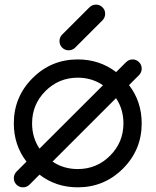

<svg xmlns="http://www.w3.org/2000/svg" viewBox="-20 -801 665 821"><path d="M420.4 -436.5Q373 -468.8 312.5 -468.8Q231.4 -468.8 174.3 -411.6Q117.2 -354.5 117.2 -273.4Q117.2 -212.9 148.9 -165.5ZM476.1 -381.3 204.6 -109.9Q252 -78.1 312.5 -78.1Q393.6 -78.1 450.7 -135.3Q507.8 -192.4 507.8 -273.4Q507.8 -334 476.1 -381.3ZM476.6 -492.7 518.1 -534.2Q530.8 -546.9 546.9 -546.9Q563 -546.9 574.5 -535.4Q585.9 -523.9 585.9 -507.8Q585.9 -492.2 575.2 -480.5L531.7 -437Q585.9 -366.7 585.9 -273.4Q585.9 -160.2 505.9 -80.1Q425.8 0 312.5 0Q219.2 0 148.9 -54.2L106 -11.2Q94.2 0 78.1 0Q62 0 50.5 -11.5Q39.1 -22.9 39.1 -39.1Q39.1 -54.7 49.8 -66.4L93.3 -109.9Q39.1 -180.2 39.1 -273.4Q39.1 -386.7 119.1 -466.8Q199.2 -546.9 312.5 -546.9Q405.8 -546.9 476.6 -492.7ZM418.9 -714.8 300.3 -596.2Q289.1 -585.9 273.4 -585.9Q257.3 -585.9 245.8 -597.4Q234.4 -608.9 234.4 -625Q234.4 -640.1 244.1 -651.4L362.8 -770Q374.5 -781.2 390.6 -781.2Q406.7 -781.2 418.2 -769.8Q429.7 -758.3 429.7 -742.2Q429.7 -726.6 418.9 -714.8Z"/></svg>

Font: Comfortaa
Style: Regular
Weight: 400
Designer: Johan Aakerlund - aajohan
Foundry: Johan Aakerlund
Version: Version 2.004 2013